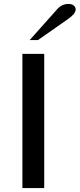

<svg xmlns="http://www.w3.org/2000/svg" viewBox="-20 -957 405 977"><path d="M94 -683H205V0H94ZM270 -909Q294 -937 329 -937Q345 -937 355 -929Q365 -921 365 -909Q365 -887 326 -860L173 -753H131Z"/></svg>

Font: Fahkwang Medium
Style: Regular
Weight: 500
Version: Version 1.000; ttfautohint (v1.6)